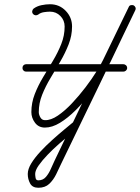

<svg xmlns="http://www.w3.org/2000/svg" viewBox="-20 -585 660 906"><path d="M86 -264Q86 -272 91 -277Q96 -282 103 -282Q218 -282 332.5 -282Q447 -282 562 -282Q569 -282 574.5 -277Q580 -272 580 -264Q580 -257 574.5 -252Q569 -247 562 -247Q447 -247 332.5 -247Q218 -247 103 -247Q96 -247 91 -252Q86 -257 86 -264ZM136 -519Q131 -525 132 -532Q133 -539 138 -544Q154 -556 175.5 -560.5Q197 -565 216 -565Q260 -565 290 -534Q320 -503 320 -460Q320 -417 304 -376Q288 -335 265 -295.5Q242 -256 218.5 -217Q195 -178 179 -138Q163 -98 163 -56Q163 -44 170.5 -31Q178 -18 192 -18Q220 -17 253 -39.5Q286 -62 319.5 -97.5Q353 -133 383.5 -173Q414 -213 436.5 -249.5Q459 -286 470 -309Q499 -370 528.5 -430.5Q558 -491 587 -551Q590 -559 597 -560.5Q604 -562 610 -560Q616 -557 619 -550.5Q622 -544 618 -536Q531 -355 444 -174.5Q357 6 269 187Q258 211 245 237.5Q232 264 212.5 282.5Q193 301 161 301Q133 301 122 280.5Q111 260 111 236Q111 213 127.5 186Q144 159 170.5 130.5Q197 102 226.5 75.5Q256 49 282.5 27Q309 5 326 -9Q332 -13 339 -12.5Q346 -12 351 -6Q355 0 354.5 7Q354 14 348 19Q335 29 311 49Q287 69 258.5 94Q230 119 204.5 145.5Q179 172 162.5 195.5Q146 219 146 236Q146 244 148 255Q150 266 161 266Q183 266 197 249.5Q211 233 220.5 210.5Q230 188 238 172Q325 -9 412 -190Q499 -371 587 -551Q590 -559 597 -560.5Q604 -562 610 -560Q616 -557 619 -550.5Q622 -544 618 -536Q589 -476 560 -415.5Q531 -355 502 -294Q489 -266 464 -226.5Q439 -187 406.5 -144.5Q374 -102 337 -65Q300 -28 263 -5.5Q226 17 192 17Q162 17 145 -6Q128 -29 128 -56Q128 -100 144 -141Q160 -182 183.5 -221Q207 -260 230 -298.5Q253 -337 269 -377Q285 -417 285 -460Q285 -489 265 -509.5Q245 -530 216 -530Q203 -530 187 -527.5Q171 -525 160 -516Q154 -512 147 -513Q140 -514 136 -519Z"/></svg>

Font: FRB American Cursive Guidelines Arrows
Style: Italic
Weight: 400
Italic angle: -25°
Version: Version 2.0;Modular Font Editor K font №1